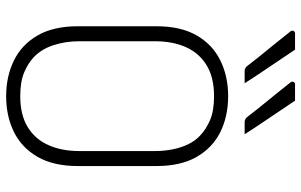

<svg xmlns="http://www.w3.org/2000/svg" viewBox="-202 -782 1003 640"><g transform="rotate(90 300.0 -461.5)"><path d="M300 -720Q367 -720 419.5 -694Q472 -668 502.5 -615Q533 -562 533 -481V-219Q533 -138 502.5 -85Q472 -32 419.5 -6Q367 20 300 20Q234 20 181 -6Q128 -32 97.5 -85Q67 -138 67 -219V-481Q67 -562 97.5 -615Q128 -668 181 -694Q234 -720 300 -720ZM117 -224Q117 -179 129.5 -139.5Q142 -100 168 -74Q190 -53 221 -40Q252 -27 300 -27Q362 -27 402.5 -51.5Q443 -76 463 -120.5Q483 -165 483 -224V-476Q483 -506 477.5 -534Q472 -562 461 -585.5Q450 -609 432 -626Q410 -647 379 -660Q348 -673 300 -673Q238 -673 197.5 -648.5Q157 -624 137 -580Q117 -536 117 -476ZM145 -943Q166 -912 184 -885Q202 -858 220 -831.5Q238 -805 257 -775Q251 -775 244.5 -775Q238 -775 231 -775Q224 -775 217 -775Q211 -775 206.5 -777.5Q202 -780 200 -783Q173 -818 156 -838.5Q139 -859 123.5 -878.5Q108 -898 84 -928Q80 -933 82.5 -938Q85 -943 91 -943Q101 -943 108.5 -943Q116 -943 125 -943Q134 -943 145 -943ZM315 -943Q336 -912 354 -885Q372 -858 390 -831.5Q408 -805 427 -775Q421 -775 414.5 -775Q408 -775 401 -775Q394 -775 387 -775Q381 -775 376.5 -777.5Q372 -780 370 -783Q343 -818 326 -838.5Q309 -859 293.5 -878.5Q278 -898 254 -928Q250 -933 252.5 -938Q255 -943 261 -943Q271 -943 278.5 -943Q286 -943 295 -943Q304 -943 315 -943Z"/></g></svg>

Font: Recursive Monospace Light
Style: Regular
Weight: 300
Version: Version 1.047